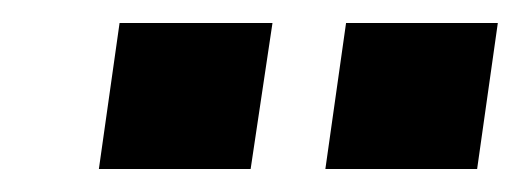

<svg xmlns="http://www.w3.org/2000/svg" viewBox="-20 -743 453 167"><path d="M217 -723H84L66 -596H198ZM413 -723H281L263 -596H395Z"/></svg>

Font: United Sans
Style: Bold Italic
Weight: 700
Italic angle: -8°
Designer: Pablo Impallari, Rodrigo Fuenzalida (Modified by Dan O. Williams)
Version: Version 1.000;PS 001.000;hotconv 1.0.88;makeotf.lib2.5.64775